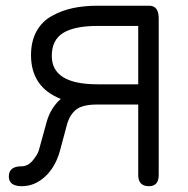

<svg xmlns="http://www.w3.org/2000/svg" viewBox="-20 -641 654 668"><path d="M460.9 -550.8V-347.7H319.3C213.2 -347.7 160.2 -380.5 160.2 -446.3C160.2 -483.4 173.3 -510.1 199.7 -526.4C226.1 -542.6 266 -550.8 319.3 -550.8ZM498 6.8C520.8 6.8 532.2 -6.2 532.2 -32.2V-577.1C532.2 -606.4 521.2 -621.1 499 -621.1H319.3C288.1 -621.1 259.4 -618.3 233.4 -612.8C207.4 -607.3 182.9 -598.1 160.2 -585.4C137.4 -572.8 119.6 -554.9 106.9 -531.7C94.2 -508.6 87.9 -481.1 87.9 -449.2C87.9 -375 122.4 -324.2 191.4 -296.9C168 -276 151.7 -249.7 142.6 -217.8L115.2 -118.2C112 -107.7 104.8 -95.9 93.8 -82.5C82.7 -69.2 70 -62.5 55.7 -62.5C25.7 -62.5 10.7 -50.8 10.7 -27.3C10.7 -4.6 25.7 6.8 55.7 6.8C85.6 6.8 112.6 -4.2 136.7 -26.4C160.8 -48.5 178.1 -78.5 188.5 -116.2L212.9 -207C219.4 -230.5 230.1 -248 245.1 -259.8C260.1 -271.5 284.2 -277.3 317.4 -277.3H460.9V-32.2C460.9 -6.2 473.3 6.8 498 6.8Z"/></svg>

Font: Jura
Style: DemiBold
Weight: 600
Version: Version 2.5.1